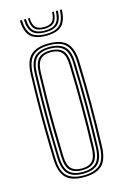

<svg xmlns="http://www.w3.org/2000/svg" viewBox="-115 -790 553 849"><g transform="rotate(-15 161.5 -365.0)"><path d="M161.5 6Q104.2 6 78.4 -20.2Q52.5 -46.5 50.8 -105.5Q48.5 -172.2 47.8 -235.8Q47 -299.2 47.8 -363.2Q48.5 -427.2 50.8 -494.8Q53 -557.2 80.6 -581.6Q108.2 -606 161.5 -606Q219.5 -606 244.9 -579.5Q270.2 -553 272.5 -493.8Q275.8 -394.2 275.9 -300Q276 -205.8 272.5 -104.8Q270.2 -42.8 242.8 -18.4Q215.2 6 161.5 6ZM161.5 -2Q209.2 -2 235.2 -23.9Q261.2 -45.8 263.2 -104.8Q266.8 -206 266.8 -298.9Q266.8 -391.8 263.2 -493.2Q261.8 -547.5 238.8 -572.8Q215.8 -598 161.5 -598Q110.8 -598 86.1 -574.2Q61.5 -550.5 59.5 -492.2Q57.5 -432.2 56.8 -369.8Q56 -307.2 56.8 -241.4Q57.5 -175.5 59.8 -105Q61.5 -46.5 87.2 -24.2Q113 -2 161.5 -2ZM161.5 -9.8Q113.8 -9.8 92.1 -32.6Q70.5 -55.5 68.8 -107.5Q66.8 -167.2 66 -230.9Q65.2 -294.5 65.9 -360.2Q66.5 -426 68.8 -492.5Q70.5 -546.5 93 -568.4Q115.5 -590.2 161.5 -590.2Q206.2 -590.2 229.4 -569.1Q252.5 -548 254.2 -494.2Q256.2 -429.5 257 -366.1Q257.8 -302.8 257.1 -238.5Q256.5 -174.2 254.2 -107Q252.8 -53.5 230.2 -31.6Q207.8 -9.8 161.5 -9.8ZM161.5 -17.8Q203 -17.8 223.4 -37.8Q243.8 -57.8 245.2 -107.2Q248.2 -195.2 248.5 -292.2Q248.8 -389.2 245.2 -492Q243.8 -542.2 223.2 -562.2Q202.8 -582.2 161.5 -582.2Q120 -582.2 99.8 -562Q79.5 -541.8 77.8 -492.2Q76 -434 75.1 -371.5Q74.2 -309 74.9 -242.9Q75.5 -176.8 77.8 -107.2Q79.5 -56.8 100.4 -37.2Q121.2 -17.8 161.5 -17.8ZM161.5 -25.8Q126.2 -25.8 107.2 -43.2Q88.2 -60.8 86.8 -107.5Q84.8 -172.5 84 -235.6Q83.2 -298.8 84 -362.4Q84.8 -426 86.8 -491.8Q88.2 -536.8 106.2 -555.5Q124.2 -574.2 161.5 -574.2Q197 -574.2 215.9 -556.6Q234.8 -539 236.2 -492Q239.2 -397.2 239.4 -300.5Q239.5 -203.8 236.2 -107.8Q234.8 -62.2 216.5 -44Q198.2 -25.8 161.5 -25.8ZM161.5 -33.8Q195 -33.8 210.4 -51Q225.8 -68.2 227 -108Q230 -199 230.2 -293.6Q230.5 -388.2 227 -491.8Q225.8 -534 209.5 -550.1Q193.2 -566.2 161.5 -566.2Q128 -566.2 112.6 -548.8Q97.2 -531.2 96 -491.2Q94 -426.5 93.2 -364.4Q92.5 -302.2 93.2 -239.1Q94 -176 96 -107.8Q97.2 -65.8 113.6 -49.8Q130 -33.8 161.5 -33.8ZM161.8 -641.2Q111.8 -641.2 89.5 -663.4Q67.2 -685.5 65.8 -736.2H75Q76.2 -689.5 96.4 -669.4Q116.5 -649.2 161.8 -649.2Q206.8 -649.2 227 -669.4Q247.2 -689.5 248.5 -736.2H257.5Q256 -685.5 233.8 -663.4Q211.5 -641.2 161.8 -641.2ZM161.8 -657.2Q121.2 -657.2 103.2 -675.6Q85.2 -694 84 -736.2H93.2Q94 -698 110 -681.5Q126 -665 161.8 -665Q197.5 -665 213.5 -681.5Q229.5 -698 230.2 -736.2H239.5Q238.2 -694 220.1 -675.6Q202 -657.2 161.8 -657.2ZM161.8 -673Q130.8 -673 116.9 -687.6Q103 -702.2 102.2 -736.2H110.5Q111 -706.8 123.1 -693.9Q135.2 -681 161.8 -681Q188.2 -681 200.4 -693.9Q212.5 -706.8 213 -736.2H221.2Q220.2 -702.2 206.6 -687.6Q193 -673 161.8 -673Z"/></g></svg>

Font: Big Shoulders Inline Display Thin Light
Style: Regular
Weight: 300
Version: Version 2.002